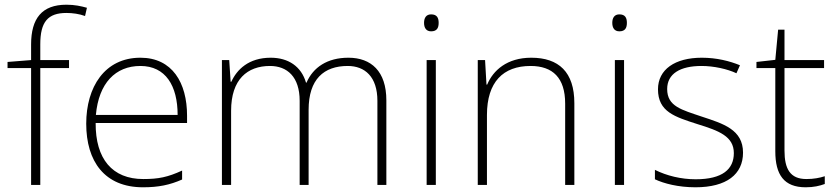

<svg xmlns="http://www.w3.org/2000/svg" viewBox="-20 -785 3548 815"><path d="M273 -496V-530H151V-597C151 -692 183 -730 262 -730C288 -730 317 -726 341 -717L349 -752C324 -759 297 -765 262 -765C158 -765 112 -707 112 -596V-530L12 -522V-496H112V0H151V-496Z M576 -540C424 -540 346 -415 346 -260C346 -100 424 10 587 10C653 10 701 0 753 -23V-61C692 -33 653 -25 588 -25C457 -25 385 -110 386 -263H774V-294C774 -434 711 -540 576 -540ZM576 -505C683 -505 734 -421 734 -297H387C399 -432 470 -505 576 -505Z M1459 -540C1369 -540 1309 -499 1281 -434H1279C1259 -503 1204 -540 1129 -540C1035 -540 985 -489 962 -438H959L953 -530H922V0H961V-315C961 -448 1030 -505 1126 -505C1199 -505 1252 -459 1252 -357V0H1290V-319C1290 -449 1355 -505 1456 -505C1529 -505 1582 -459 1582 -357V0H1620V-359C1620 -483 1555 -540 1459 -540Z M1810 -724C1789 -724 1780 -709 1780 -688C1780 -667 1789 -652 1810 -652C1835 -652 1842 -667 1842 -688C1842 -709 1835 -724 1810 -724ZM1830 -530H1791V0H1830Z M2235 -540C2132 -540 2073 -486 2048 -426H2045L2039 -530H2008V0H2047V-297C2047 -437 2116 -505 2232 -505C2326 -505 2379 -455 2379 -345V0H2418V-347C2418 -479 2352 -540 2235 -540Z M2609 -724C2588 -724 2579 -709 2579 -688C2579 -667 2588 -652 2609 -652C2634 -652 2641 -667 2641 -688C2641 -709 2634 -724 2609 -724ZM2629 -530H2590V0H2629Z M3134 -137C3134 -235 3050 -260 2959 -290C2874 -319 2812 -333 2812 -407C2812 -472 2867 -505 2958 -505C3010 -505 3068 -492 3106 -474L3121 -508C3077 -526 3022 -540 2959 -540C2845 -540 2773 -490 2773 -406C2773 -310 2845 -289 2941 -258C3032 -230 3095 -206 3095 -135C3095 -67 3047 -24 2933 -24C2871 -24 2810 -39 2760 -64V-24C2798 -6 2859 10 2932 10C3064 10 3134 -45 3134 -137Z M3403 -25C3334 -25 3310 -68 3310 -146V-496H3478V-530H3310V-659H3283L3271 -531L3191 -522V-496H3271V-143C3271 -43 3308 10 3400 10C3434 10 3459 4 3481 -4V-37C3460 -30 3434 -25 3403 -25Z"/></svg>

Font: Noto Sans Canadian Aboriginal ExtraLight
Style: Regular
Weight: 200
Designer: Monotype Design Team, Typotheque's Kevin King
Foundry: Monotype Imaging Inc.
Version: Version 2.004